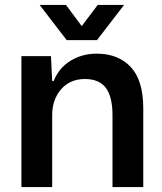

<svg xmlns="http://www.w3.org/2000/svg" viewBox="-20 -760 660 780"><path d="M67 0V-532H187L192 -431H198Q220 -485 267 -513.5Q314 -542 373 -542Q460 -542 511 -488Q562 -434 562 -319V0H437V-292Q437 -367 410 -403Q383 -439 325 -439Q264 -439 228 -397Q192 -355 192 -293V0ZM251 -597 141 -740H248L312 -654L377 -740H484L374 -597Z"/></svg>

Font: Mona Sans SemiBold
Style: Regular
Weight: 600
Designer: Deni Anggara
Foundry: GitHub
Version: Version 2.000;Glyphs 3.2.3 (3260)